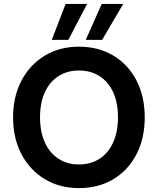

<svg xmlns="http://www.w3.org/2000/svg" viewBox="-20 -951 808 983"><path d="M384 12Q285 12 209 -34Q133 -80 90 -161.5Q47 -243 47 -350Q47 -457 90 -538.5Q133 -620 209 -666Q285 -712 384 -712Q485 -712 561 -666Q637 -620 679 -538.5Q721 -457 721 -350Q721 -243 679 -161.5Q637 -80 561 -34Q485 12 384 12ZM384 -109Q445 -109 490 -138.5Q535 -168 559.5 -222Q584 -276 584 -350Q584 -425 559.5 -478.5Q535 -532 490 -561Q445 -590 384 -590Q324 -590 279 -561Q234 -532 209.5 -478.5Q185 -425 185 -350Q185 -276 209.5 -222Q234 -168 279 -138.5Q324 -109 384 -109ZM419 -747 501 -931H611L503 -747ZM245 -747 316 -931H426L330 -747Z"/></svg>

Font: DM Sans 11pt
Style: Bold
Weight: 700
Version: Version 4.004;gftools[0.9.30]